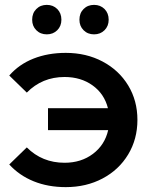

<svg xmlns="http://www.w3.org/2000/svg" viewBox="-20 -759 621 788"><path d="M544 -267Q544 -188 506 -125Q468 -62 401 -26.5Q334 9 250 9Q177 9 118 -15Q59 -39 18 -84L90 -154Q153 -91 245 -91Q313 -91 361.5 -127.5Q410 -164 424 -225H177V-315H423Q408 -374 360 -408.5Q312 -443 245 -443Q153 -443 90 -379L18 -449Q58 -495 117.5 -518.5Q177 -542 250 -542Q334 -542 401 -506.5Q468 -471 506 -408.5Q544 -346 544 -267ZM112 -678Q112 -705 129 -722Q146 -739 172 -739Q198 -739 215 -722Q232 -705 232 -678Q232 -652 215 -635Q198 -618 172 -618Q146 -618 129 -635Q112 -652 112 -678ZM306 -678Q306 -705 323 -722Q340 -739 366 -739Q392 -739 409 -722Q426 -705 426 -678Q426 -652 409 -635Q392 -618 366 -618Q340 -618 323 -635Q306 -652 306 -678Z"/></svg>

Font: Montserrat Alternates SemiBold
Style: Regular
Weight: 600
Designer: Julieta Ulanovsky
Foundry: Julieta Ulanovsky
Version: Version 7.200